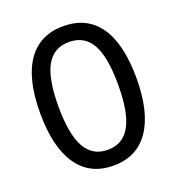

<svg xmlns="http://www.w3.org/2000/svg" viewBox="-131 -820 862 936"><g transform="rotate(-20 300.0 -352.5)"><path d="M300 9Q178 9 114 -84.5Q50 -178 50 -353Q50 -530 114 -622Q178 -714 300 -714Q423 -714 486.5 -622.5Q550 -531 550 -354Q550 -178 486 -84.5Q422 9 300 9ZM300 -73Q379 -73 417 -141.5Q455 -210 455 -354Q455 -500 417 -566Q379 -632 300 -632Q221 -632 183 -565Q145 -498 145 -354Q145 -210 183 -141.5Q221 -73 300 -73Z"/></g></svg>

Font: Chiron GoRound TC
Style: Regular
Weight: 400
Designer: Ryoko NISHIZUKA 西塚涼子 (kana, bopomofo & ideographs); Paul D. Hunt (Latin, Greek & Cyrillic); Sandoll Communications 산돌커뮤니
Foundry: Adobe
Version: Version 1.000;hotconv 1.1.1;makeotfexe 2.6.0